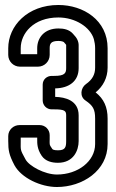

<svg xmlns="http://www.w3.org/2000/svg" viewBox="-20 -718 465 769"><path d="M361 -141C361 -72 292 -19 208 -19C159 -19 96 -53 82 -80C60 -120 63 -116 63 -153V-167H129V-161C129 -145 128 -122 147 -94C162 -72 188 -66 212 -66C275 -66 295 -116 295 -153V-256C295 -316 241 -329 201 -330V-364C257 -365 295 -393 295 -445V-525C295 -534 296 -543 292 -554C288 -566 280 -574 272 -583C257 -600 235 -604 214 -604C157 -604 129 -566 129 -525V-501H63V-525C63 -584 114 -648 214 -648C282 -648 342 -609 356 -561C359 -549 361 -538 361 -525V-447C361 -420 350 -399 324 -381C303 -366 298 -331 323 -315C352 -295 361 -281 361 -243ZM214 -698C90 -698 13 -614 13 -525V-498C13 -472 34 -451 60 -451H132C158 -451 179 -472 179 -498V-525C179 -542 183 -554 214 -554C229 -554 235 -550 236 -549C243 -541 245 -539 245 -538V-525V-445C245 -425 239 -414 197 -414H187C168 -414 151 -400 151 -379V-316C151 -296 167 -280 187 -280H197C239 -280 245 -274 245 -256V-153C245 -128 241 -116 212 -116C194 -116 190 -120 189 -122C176 -140 179 -141 179 -161V-177C179 -199 161 -217 139 -217H58C34 -217 13 -198 13 -173V-153C13 -116 16 -98 38 -56C66 -5 143 31 208 31C310 31 411 -34 411 -141V-243C411 -289 396 -322 363 -348C393 -372 411 -407 411 -447V-525C411 -637 314 -698 214 -698Z"/></svg>

Font: DIN Rundschrift
Style: BreitKont
Weight: 400
Width: 7
Version: Version 1.027